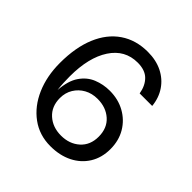

<svg xmlns="http://www.w3.org/2000/svg" viewBox="-175 -774 921 921"><g transform="rotate(45 286.0 -313.5)"><path d="M301 12Q226 12 169.5 -29.5Q113 -71 82 -142.2Q51 -213.5 51 -303Q51 -408.5 82.5 -483.8Q114 -559 172.8 -599Q231.5 -639 312 -639Q368 -639 410.8 -617.8Q453.5 -596.5 479.2 -558.5Q505 -520.5 510 -470H425Q417.5 -515 391 -541.5Q364.5 -568 314 -568Q228 -568 179 -493.5Q130 -419 130 -291Q130 -272 131 -248Q132 -224 135 -203Q139.5 -269.5 165.8 -307.8Q192 -346 231.5 -362Q271 -378 315 -378Q372 -378 417.2 -353Q462.5 -328 488.8 -283.8Q515 -239.5 515 -182Q515 -124 488 -80.2Q461 -36.5 412.8 -12.2Q364.5 12 301 12ZM301 -60Q358 -60 395.5 -93.5Q433 -127 433 -184Q433 -242.5 395.5 -275.8Q358 -309 301 -309Q263.5 -309 234 -292.8Q204.5 -276.5 187.2 -248.2Q170 -220 170 -184Q170 -127 207.2 -93.5Q244.5 -60 301 -60Z"/></g></svg>

Font: Karla ExtraLight
Style: Regular
Weight: 400
Version: Version 2.001